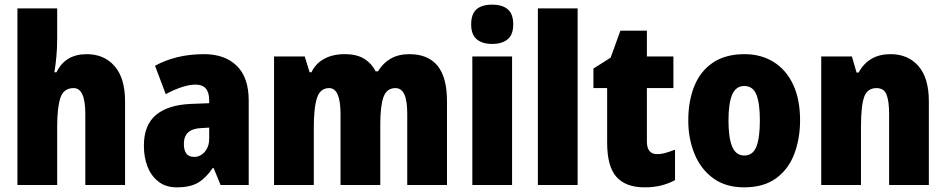

<svg xmlns="http://www.w3.org/2000/svg" viewBox="-20 -796 4069 826"><path d="M226 -630Q226 -588 222.5 -551.5Q219 -515 214 -485H223Q261 -563 353 -563Q428 -563 473 -511.5Q518 -460 518 -360V0H347V-306Q347 -417 297 -417Q254 -417 240 -375.5Q226 -334 226 -250V0H55V-760H226Z M858 -563Q947 -563 998.5 -513Q1050 -463 1050 -363V0H929L899 -73H895Q866 -30 832 -10Q798 10 741 10Q694 10 662.5 -14Q631 -38 615 -78.5Q599 -119 599 -169Q599 -258 651 -301.5Q703 -345 802 -349L880 -352V-364Q880 -432 822 -432Q770 -432 693 -391L647 -513Q690 -537 743 -550Q796 -563 858 -563ZM846 -245Q771 -242 771 -177Q771 -121 815 -121Q842 -121 861 -143Q880 -165 880 -200V-247Z M1741 -563Q1821 -563 1862 -513.5Q1903 -464 1903 -360V0H1732V-305Q1732 -363 1719.5 -390Q1707 -417 1681 -417Q1644 -417 1630 -379Q1616 -341 1616 -262V0H1445V-305Q1445 -417 1396 -417Q1358 -417 1344 -375.5Q1330 -334 1330 -246V0H1159V-553H1291L1312 -485H1320Q1337 -522 1374 -542.5Q1411 -563 1463 -563Q1516 -563 1548 -542.5Q1580 -522 1596 -489H1606Q1627 -524 1660.5 -543.5Q1694 -563 1741 -563Z M2097 -776Q2141 -776 2164.5 -756Q2188 -736 2188 -691Q2188 -647 2164 -627Q2140 -607 2097 -607Q2055 -607 2031 -627Q2007 -647 2007 -691Q2007 -736 2030 -756Q2053 -776 2097 -776ZM2183 -553V0H2012V-553Z M2465 0H2294V-760H2465Z M2807 -133Q2825 -133 2844 -138.5Q2863 -144 2884 -152V-21Q2856 -6 2824.5 2Q2793 10 2753 10Q2672 10 2632 -35Q2592 -80 2592 -182V-417H2533V-501L2607 -548L2649 -664H2763V-553H2877V-417H2763V-187Q2763 -133 2807 -133Z M3422 -278Q3422 -201 3397.5 -135Q3373 -69 3319.5 -29.5Q3266 10 3181 10Q3102 10 3048.5 -29Q2995 -68 2968 -133.5Q2941 -199 2941 -278Q2941 -361 2967 -425.5Q2993 -490 3047 -526.5Q3101 -563 3183 -563Q3254 -563 3308 -529.5Q3362 -496 3392 -432.5Q3422 -369 3422 -278ZM3114 -277Q3114 -203 3130 -165Q3146 -127 3182 -127Q3219 -127 3234 -165Q3249 -203 3249 -278Q3249 -352 3234 -389Q3219 -426 3182 -426Q3146 -426 3130 -389Q3114 -352 3114 -277Z M3811 -563Q3887 -563 3931.5 -511.5Q3976 -460 3976 -360V0H3805V-306Q3805 -361 3794 -389Q3783 -417 3751 -417Q3711 -417 3697.5 -378.5Q3684 -340 3684 -250V0H3513V-553H3645L3665 -484H3674Q3717 -563 3811 -563Z"/></svg>

Font: Noto Sans Lao Condensed Black
Style: Regular
Weight: 900
Width: 3
Designer: Monotype Design Team
Foundry: Monotype Imaging Inc.
Version: Version 2.003; ttfautohint (v1.8.4.7-5d5b)